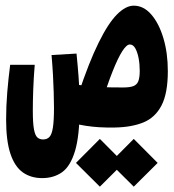

<svg xmlns="http://www.w3.org/2000/svg" viewBox="-20 -454 626 691"><path d="M393.6 4.9Q361.3 5.4 336.9 3.9Q312.5 2.4 289.3 -1.2Q266.1 -4.9 235.8 -10.7L254.9 -149.4Q274.4 -147 294.7 -144.5Q314.9 -142.1 345.2 -140.6Q375.5 -139.2 423.3 -139.2Q446.8 -139.2 459.7 -144Q472.7 -148.9 477.8 -161.9Q482.9 -174.8 482.9 -199.2Q482.9 -223.1 478.8 -244.9Q474.6 -266.6 466.8 -280.3Q459 -293.9 447.3 -293.9Q435.5 -293.9 419.9 -269.5Q404.3 -245.1 385 -196.5Q365.7 -147.9 342.8 -74.2L261.7 -114.7Q300.3 -230.5 335 -300.5Q369.6 -370.6 401.1 -402.1Q432.6 -433.6 461.4 -433.6Q496.6 -433.6 524.2 -402.1Q551.8 -370.6 567.9 -317.1Q584 -263.7 584 -197.8Q584 -118.2 561.3 -74.5Q538.6 -30.8 496.1 -13.4Q453.6 3.9 393.6 4.9ZM131.8 187Q91.3 187 62.3 166.5Q33.2 146 17.6 99.6Q2 53.2 2 -23.9Q2 -71.8 6.1 -122.1Q10.3 -172.4 16.6 -220.7H105Q101.1 -173.3 99.6 -131.3Q98.1 -89.4 98.1 -55.7Q98.1 -10.7 102.3 11.5Q106.4 33.7 114.7 40.8Q123 47.9 134.8 47.9Q149.4 47.9 158 38.8Q166.5 29.8 170.4 5.1Q174.3 -19.5 174.3 -66.4Q174.3 -92.3 173.3 -121.3Q172.4 -150.4 170.7 -183.6Q168.9 -216.8 165.5 -255.9L255.4 -261.2Q260.3 -211.9 262.7 -178.5Q265.1 -145 265.9 -119.1Q266.6 -93.3 266.6 -66.4Q266.6 34.2 250 89.4Q233.4 144.5 203.4 165.8Q173.3 187 131.8 187ZM461.4 217.8 375.5 132.3 461.4 45.9 547.4 132.3ZM339.4 217.8 253.4 132.3 339.4 45.9 425.3 132.3Z"/></svg>

Font: Cascadia Code
Style: Regular
Weight: 400
Monospace: yes
Designer: Aaron Bell
Foundry: Saja Typeworks
Version: Version 2106.017